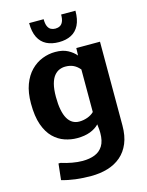

<svg xmlns="http://www.w3.org/2000/svg" viewBox="-143 -835 894 1168"><g transform="rotate(-15 304.0 -251.0)"><path d="M282.3 247.2Q232.1 247.2 185.5 241.5Q138.9 235.7 98.5 223.6L109.7 121.8H123.2Q156.2 132.4 191 138.7Q225.8 145 256.4 145Q300.1 145 333.3 132Q366.5 118.9 385 88.9Q403.5 58.9 403.5 8Q403.5 -0.3 402.8 -11.3Q402.1 -22.4 399.2 -46.9Q377.6 -24.1 342.8 -10.7Q307.9 2.6 259.7 2.6Q221 2.6 182.5 -10.4Q143.9 -23.4 112.2 -54.3Q80.4 -85.3 61.3 -138.9Q42.3 -192.6 42.3 -273.3Q42.3 -342.5 61 -392.6Q79.8 -442.8 111.7 -475.1Q143.6 -507.5 183.4 -523Q223.2 -538.6 265.1 -538.6Q312.5 -538.6 344 -521.7Q375.6 -504.8 394.5 -481.6L396.1 -528.3H545.3V-0.8Q545.3 64.2 525.8 111Q506.3 157.8 471.1 188Q435.8 218.3 387.8 232.7Q339.7 247.2 282.3 247.2ZM298.7 -91.6Q312.1 -91.6 325.5 -94.1Q338.9 -96.6 351 -101Q363.1 -105.5 373.7 -112Q384.3 -118.5 392.2 -126.5V-394.4Q383.5 -404.8 374.1 -412.6Q364.6 -420.4 353.7 -425.8Q342.7 -431.2 329.9 -434Q317.2 -436.7 301.6 -436.7Q282.4 -436.7 264.3 -429.3Q246.1 -421.9 231.3 -403.9Q216.5 -385.9 207.9 -354.1Q199.3 -322.2 199.3 -272.9Q199.3 -226.1 206.1 -191.8Q212.8 -157.6 225.6 -135.5Q238.4 -113.4 256.9 -102.5Q275.4 -91.6 298.7 -91.6ZM304.3 -590.3Q259.2 -590.3 226.4 -606.9Q193.6 -623.5 175.9 -658.8Q158.2 -694.1 158.2 -749.2H249.6Q249.6 -721 256.7 -704.8Q263.9 -688.6 276.2 -682Q288.6 -675.4 304.3 -675.4Q320.2 -675.4 332.8 -682Q345.3 -688.6 352.5 -704.8Q359.7 -721 359.7 -749.2H449.8Q449.8 -694.1 432.1 -658.8Q414.4 -623.5 381.8 -606.9Q349.3 -590.3 304.3 -590.3Z"/></g></svg>

Font: Comme
Style: Regular
Weight: 400
Designer: Vernon Adams
Foundry: Vernon Adams
Version: Version 1.000;gftools[0.9.27]